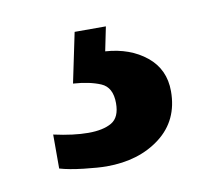

<svg xmlns="http://www.w3.org/2000/svg" viewBox="-42 -57 396 345"><g transform="rotate(-10 155.5 115.0)"><path d="M128 239Q113 239 86.5 236Q60 233 43 228V166Q79 174 106 174Q133 174 148.5 165Q164 156 164 130Q164 101 144 92.5Q124 84 94 82L113 -9H170L161 35Q206 38 235.5 62Q265 86 265 126Q265 179 226 209Q187 239 128 239Z"/></g></svg>

Font: Noto Serif Ethiopic SemiCondensed ExtraBold
Style: Regular
Weight: 800
Width: 4
Designer: Monotype Design Team
Foundry: Monotype Imaging Inc.
Version: Version 2.102; ttfautohint (v1.8.4.7-5d5b)